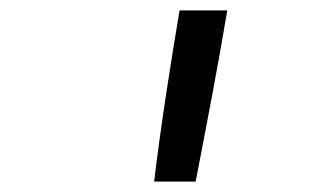

<svg xmlns="http://www.w3.org/2000/svg" viewBox="-20 -792 640 370"><path d="M277 -442Q287 -524 299.5 -606.5Q312 -689 326 -772H418Q404 -689 388.5 -606.5Q373 -524 357 -442Z"/></svg>

Font: Iosevka Extended Oblique
Style: Regular
Weight: 400
Width: 7
Italic angle: -9°
Monospace: yes
Designer: Belleve Invis
Foundry: Belleve Invis
Version: Version 32.0.1; ttfautohint (v1.8.4)